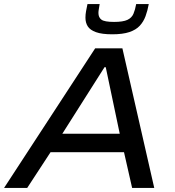

<svg xmlns="http://www.w3.org/2000/svg" viewBox="-44 -926 863 946"><path d="M-24 0 425 -688H559L716 0H607L567 -176H205L90 0ZM263 -267H546L477 -595H471ZM509 -757Q458 -757 429 -767.5Q400 -778 388.5 -796Q377 -814 377 -839Q377 -855 380 -871Q383 -887 387 -906H447Q445 -892 443 -881.5Q441 -871 441 -862Q441 -840 456 -829Q471 -818 518 -818Q562 -818 583.5 -828Q605 -838 613.5 -858Q622 -878 627 -906H689Q683 -873 673 -846Q663 -819 644.5 -799Q626 -779 593.5 -768Q561 -757 509 -757Z"/></svg>

Font: Saira Expanded Medium
Style: Italic
Weight: 500
Width: 7
Italic angle: -12°
Designer: Hector Gatti with collaboration of the Omnibus-Type team
Foundry: Omnibus-Type
Version: Version 1.101